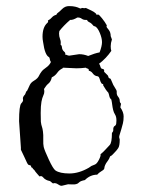

<svg xmlns="http://www.w3.org/2000/svg" viewBox="-20 -637 462 624"><path d="M201.2 -38.1 180.7 -33.2Q174.8 -33.2 169.9 -37.1Q165 -41 158.2 -42L152.3 -41L150.4 -42Q143.6 -48.8 139.6 -49.3Q135.7 -49.8 129.9 -52.7Q124 -55.7 120.6 -60.1Q117.2 -64.5 113.3 -64.5Q109.4 -64.5 108.4 -63.5Q103.5 -69.3 99.1 -74.2Q94.7 -79.1 91.8 -84Q86.9 -87.9 85 -91.8L81.1 -93.8V-97.7Q78.1 -100.6 74.7 -100.6Q71.3 -100.6 67.4 -108.9Q63.5 -117.2 58.6 -127.9Q53.7 -138.7 47.9 -150.4V-157.2L42 -243.2Q42 -293.9 49.3 -301.3Q56.6 -308.6 54.7 -314.5Q52.7 -321.3 61.5 -330.1L65.4 -339.8Q67.4 -341.8 67.9 -341.8Q68.4 -341.8 70.8 -347.7Q73.2 -353.5 77.1 -361.3Q81.1 -369.1 89.4 -374Q97.7 -378.9 101.6 -383.3Q105.5 -387.7 107.4 -392.1Q109.4 -396.5 114.3 -403.3Q119.1 -410.2 129.9 -417.5Q140.6 -424.8 145.5 -435.5Q142.6 -439.5 142.1 -443.8Q141.6 -448.2 139.6 -451.2Q126 -457 120.1 -500Q118.2 -509.8 118.2 -517.6Q118.2 -548.8 133.8 -562.5Q137.7 -565.4 135.7 -570.3Q143.6 -574.2 148.9 -580.6Q154.3 -586.9 163.1 -588.9Q165 -593.8 168.5 -595.7Q171.9 -597.7 181.6 -607.4Q191.4 -617.2 204.1 -617.2Q216.8 -617.2 224.6 -615.2Q232.4 -613.3 236.3 -611.3Q240.2 -609.4 242.2 -609.4Q244.1 -609.4 244.1 -609.9Q244.1 -610.4 246.1 -611.3L253.9 -610.4Q256.8 -610.4 258.8 -611.3Q266.6 -607.4 276.4 -603Q286.1 -598.6 292 -592.8L293.9 -588.9L298.8 -589.8Q301.8 -589.8 311.5 -577.6Q321.3 -565.4 327.1 -554.7L326.2 -549.8Q326.2 -548.8 333 -540.5Q339.8 -532.2 339.8 -519.5L343.8 -508.8Q339.8 -497.1 339.8 -486.8Q339.8 -476.6 341.8 -471.7Q325.2 -447.3 301.8 -429.7Q304.7 -426.8 305.7 -422.4Q306.6 -418 308.6 -415.5Q310.5 -413.1 313 -413.1Q315.4 -413.1 317.4 -411.1Q319.3 -409.2 318.4 -407.2Q317.4 -405.3 319.3 -402.8Q321.3 -400.4 324.7 -397.5Q328.1 -394.5 330.1 -392.1Q332 -389.6 332 -387.7Q332 -385.7 334 -383.8Q335.9 -381.8 337.9 -381.8Q339.8 -381.8 343.8 -371.1Q347.7 -360.4 353.5 -352.1Q359.4 -343.8 359.4 -338.9Q358.4 -329.1 363.8 -322.8Q369.1 -316.4 369.1 -310.1Q369.1 -303.7 373 -300.8V-297.9L371.1 -288.1Q381.8 -272.5 381.8 -258.8Q381.8 -245.1 379.4 -235.8Q377 -226.6 374.5 -217.8Q372.1 -209 369.6 -201.7Q367.2 -194.3 367.2 -191.4L369.1 -183.6Q369.1 -163.1 364.3 -155.8Q359.4 -148.4 354.5 -143.6Q349.6 -138.7 346.2 -134.8Q342.8 -130.9 337.9 -128.9Q335 -120.1 329.6 -113.3Q324.2 -106.4 321.8 -100.6Q319.3 -94.7 319.3 -91.8Q319.3 -88.9 317.4 -86.4Q315.4 -84 308.1 -79.6Q300.8 -75.2 295.9 -69.3Q273.4 -69.3 255.9 -51.8Q241.2 -48.8 237.3 -44.4Q233.4 -40 227.5 -38.6Q221.7 -37.1 215.3 -37.6Q209 -38.1 201.2 -38.1ZM228.5 -415 185.5 -417Q183.6 -417 183.6 -415Q172.9 -410.2 166 -400.4Q159.2 -390.6 148.4 -385.7Q145.5 -372.1 137.7 -365.7Q129.9 -359.4 123 -347.7Q124 -344.7 124 -338.9Q124 -333 120.6 -326.2Q117.2 -319.3 114.7 -306.2Q112.3 -293 112.3 -269.5Q112.3 -246.1 112.8 -241.2Q113.3 -236.3 114.3 -231.9Q115.2 -227.5 116.7 -223.6Q118.2 -219.7 119.6 -209.5Q121.1 -199.2 120.6 -183.6Q120.1 -168 122.1 -159.2Q125 -147.5 138.7 -118.2Q152.3 -88.9 160.2 -83Q174.8 -73.2 205.6 -73.2Q236.3 -73.2 268.6 -91.8L277.3 -97.7Q281.2 -99.6 288.1 -102.1Q294.9 -104.5 301.8 -118.2Q308.6 -131.8 306.6 -135.7Q315.4 -142.6 322.3 -150.4Q329.1 -158.2 336.4 -165.5Q343.8 -172.9 343.8 -205.1Q348.6 -210 348.1 -214.8Q347.7 -219.7 349.1 -223.1Q350.6 -226.6 352.1 -227.1Q353.5 -227.5 356 -230.5Q358.4 -233.4 358.4 -245.6Q358.4 -257.8 354 -264.6Q349.6 -271.5 347.7 -279.8Q345.7 -288.1 344.7 -296.4Q343.8 -304.7 341.8 -313.5Q336.9 -317.4 335.4 -324.2Q334 -331.1 332 -335.9Q324.2 -343.8 315.4 -359.4V-363.3L310.5 -365.2Q306.6 -370.1 304.2 -379.4Q301.8 -388.7 296.9 -389.2Q292 -389.6 288.1 -392.1Q284.2 -394.5 280.3 -399.9Q276.4 -405.3 268.6 -407.2V-409.2Q268.6 -413.1 264.6 -414.1Q260.7 -415 258.8 -417Q243.2 -415 228.5 -415ZM205.1 -456.1 237.3 -460.9Q252 -460.9 266.6 -455.1Q288.1 -463.9 303.7 -466.8Q311.5 -487.3 311.5 -500Q311.5 -512.7 304.7 -529.3Q297.9 -545.9 290 -550.8L284.2 -552.7Q282.2 -554.7 280.8 -556.6Q279.3 -558.6 276.4 -561Q273.4 -563.5 269 -565.4Q264.6 -567.4 262.7 -572.3H257.8Q251 -572.3 245.6 -576.2Q240.2 -580.1 233.4 -580.1H231.4Q216.8 -571.3 208 -572.3Q186.5 -553.7 172.9 -536.1L171.9 -528.3Q171.9 -518.6 175.3 -509.8Q178.7 -501 176.8 -492.2Q180.7 -489.3 181.2 -483.9Q181.6 -478.5 183.6 -475.1Q185.5 -471.7 187.5 -470.2Q189.5 -468.8 190.9 -466.8Q192.4 -464.8 192.4 -460.9Q192.4 -457 196.3 -459Q200.2 -456.1 205.1 -456.1Z"/></svg>

Font: Mountains of Christmas
Style: Regular
Weight: 400
Designer: Crystal Kluge
Foundry: Font Diner, Inc DBA Tart Workshop
Version: Version 1.003